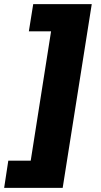

<svg xmlns="http://www.w3.org/2000/svg" viewBox="-69 -725 488 925"><path d="M-49 180 -29 49H79L177 -574H70L91 -705H373L233 180Z"/></svg>

Font: Winston ExtraBold
Style: Italic
Weight: 800
Italic angle: -9°
Designer: Original fonts by Vernon Adams / Changes by Cristiano Sobral
Foundry: Original fonts by Vernon Adams / Changes by Cristiano Sobral
Version: Version 2.503;July 17, 2020;FontCreator 13.0.0.2655 64-bit